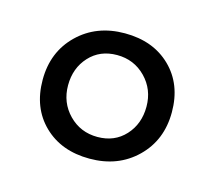

<svg xmlns="http://www.w3.org/2000/svg" viewBox="-53 -737 439 392"><g transform="rotate(15 166.0 -541.0)"><path d="M164 -627Q128 -627 105.5 -602.5Q83 -578 83 -541.5Q83 -505 107.5 -480Q132 -455 168 -455Q204 -455 226.5 -479.5Q249 -504 249 -540.5Q249 -577 224.5 -602Q200 -627 164 -627ZM265 -638Q302 -602 302 -543Q302 -484 263 -446Q224 -408 164 -408Q104 -408 67 -444Q30 -480 30 -539Q30 -598 69 -636Q108 -674 168 -674Q228 -674 265 -638Z"/></g></svg>

Font: Hind Kochi Light
Style: Regular
Weight: 300
Designer: Dhruvi Tolia
Foundry: Indian Type Foundry
Version: Version 0.702;PS 1.0;hotconv 1.0.81;makeotf.lib2.5.63406